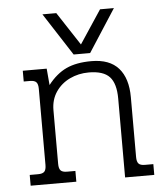

<svg xmlns="http://www.w3.org/2000/svg" viewBox="-51 -753 700 800"><g transform="rotate(-5 298.5 -353.5)"><path d="M156 -707H214L305 -568L397 -707H455L340 -529H271ZM45 -45H80Q99 -45 106.5 -53Q114 -61 114 -81V-399Q114 -419 106.5 -427Q99 -435 80 -435H54V-480H154L160 -411Q195 -456 237 -475.5Q279 -495 342 -495Q418 -495 455.5 -452.5Q493 -410 493 -331V-81Q493 -61 500.5 -53Q508 -45 527 -45H562V0H440V-330Q440 -393 414 -421Q388 -449 327 -449Q284 -449 247.5 -431.5Q211 -414 189 -381.5Q167 -349 167 -305V-81Q167 -61 174.5 -53Q182 -45 201 -45H236V0H45Z"/></g></svg>

Font: Pridi ExtraLight
Style: Regular
Weight: 275
Designer: Katatrad Team
Foundry: CadsonDemak
Version: Version 1.001